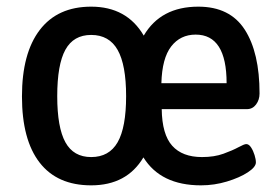

<svg xmlns="http://www.w3.org/2000/svg" viewBox="-20 -550 840 577"><path d="M254 7Q152 7 99 -61.5Q46 -130 46 -260Q46 -390 99.5 -460Q153 -530 254 -530Q361 -530 412 -443Q463 -530 576 -530Q671 -530 715.5 -461Q760 -392 760 -269Q760 -250 749.5 -236Q739 -222 722 -222H466Q467 -146 497.5 -112Q528 -78 587 -78Q624 -78 651.5 -88Q679 -98 696.5 -107.5Q714 -117 720 -117Q728 -117 734.5 -107Q741 -97 745 -84Q749 -71 749 -62Q749 -48 724.5 -32Q700 -16 662 -4.5Q624 7 584 7Q463 7 411 -77Q361 7 254 7ZM465 -300H661Q661 -446 568 -446Q522 -446 494.5 -410.5Q467 -375 465 -300ZM254 -78Q308 -78 333.5 -122.5Q359 -167 359 -261Q359 -355 333.5 -400Q308 -445 254 -445Q201 -445 176.5 -400.5Q152 -356 152 -261Q152 -167 176.5 -122.5Q201 -78 254 -78Z"/></svg>

Font: Asap Semi Condensed Medium
Style: Regular
Weight: 500
Width: 4
Designer: Pablo Cosgaya
Foundry: Omnibus-Type
Version: Version 3.001; ttfautohint (v1.8.4.7-5d5b)